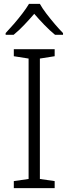

<svg xmlns="http://www.w3.org/2000/svg" viewBox="-20 -967 351 987"><path d="M261 0H51V-36L127 -47V-666L51 -678V-714H261V-678L185 -666V-47L261 -36ZM185 -947Q197 -925 218 -897.5Q239 -870 262 -843Q285 -816 304 -797V-788H263Q236 -810 208 -839Q180 -868 156 -896Q132 -868 104.5 -839Q77 -810 50 -788H9V-797Q28 -817 51 -843.5Q74 -870 95 -897.5Q116 -925 129 -947Z"/></svg>

Font: Noto Sans Light
Style: Regular
Weight: 300
Designer: Monotype Design Team
Foundry: Monotype Imaging Inc.
Version: Version 2.007